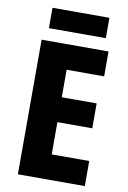

<svg xmlns="http://www.w3.org/2000/svg" viewBox="-97 -1012 667 1003"><g transform="rotate(10 237.0 -510.0)"><path d="M426 -66H71V-780H426V-648H227V-502H412V-370H227V-199H426ZM400 -954V-846H98V-954Z"/></g></svg>

Font: Noto Sans Malayalam UI Condensed ExtraBold
Style: Regular
Weight: 800
Width: 3
Designer: Jelle Bosma - Monotype Design Team
Foundry: Monotype Imaging Inc.
Version: Version 2.104; ttfautohint (v1.8.4.7-5d5b)